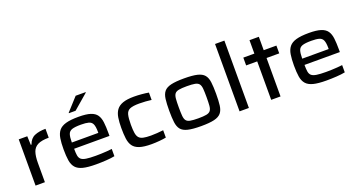

<svg xmlns="http://www.w3.org/2000/svg" viewBox="-45 -1362 3695 1990"><g transform="rotate(-20 1802.0 -367.5)"><path d="M95 0V-510H189L193 -414H201Q222 -476 272 -497Q322 -518 393 -518V-420Q314 -420 271.5 -398.5Q229 -377 213.5 -331.5Q198 -286 198 -213V0Z M761 8Q671 8 618 -5.5Q565 -19 538.5 -49.5Q512 -80 504 -130Q496 -180 496 -254Q496 -324 504 -374Q512 -424 537.5 -456Q563 -488 615 -503Q667 -518 756 -518Q840 -518 887.5 -502.5Q935 -487 957 -455Q979 -423 985 -373Q991 -323 991 -253V-222H601Q601 -177 605.5 -148.5Q610 -120 627.5 -104.5Q645 -89 683 -83Q721 -77 787 -77Q814 -77 846.5 -78Q879 -79 911 -81.5Q943 -84 967 -87V-7Q929 1 872 4.5Q815 8 761 8ZM601 -291H893V-302Q893 -360 880.5 -388Q868 -416 837 -424.5Q806 -433 752 -433Q685 -433 653 -422Q621 -411 611 -380.5Q601 -350 601 -291ZM676 -587V-592L804 -733H914V-728L750 -587Z M1373 8Q1289 8 1241 -8Q1193 -24 1170 -56.5Q1147 -89 1140.5 -139Q1134 -189 1134 -257Q1134 -322 1142 -371Q1150 -420 1174 -452.5Q1198 -485 1244.5 -501.5Q1291 -518 1368 -518Q1408 -518 1453 -514Q1498 -510 1529 -504V-423Q1503 -427 1465 -429.5Q1427 -432 1395 -432Q1326 -432 1292.5 -418Q1259 -404 1249 -365.5Q1239 -327 1239 -255Q1239 -199 1244.5 -164Q1250 -129 1266 -110.5Q1282 -92 1313.5 -85Q1345 -78 1397 -78Q1428 -78 1464.5 -80.5Q1501 -83 1534 -87V-6Q1505 0 1459.5 4Q1414 8 1373 8Z M1920 8Q1828 8 1775.5 -4.5Q1723 -17 1699 -46.5Q1675 -76 1668.5 -127Q1662 -178 1662 -255Q1662 -332 1668.5 -383Q1675 -434 1699 -463.5Q1723 -493 1775.5 -505.5Q1828 -518 1920 -518Q2012 -518 2064.5 -505.5Q2117 -493 2141.5 -463.5Q2166 -434 2172.5 -383Q2179 -332 2179 -255Q2179 -178 2172.5 -127Q2166 -76 2141.5 -46.5Q2117 -17 2064.5 -4.5Q2012 8 1920 8ZM1920 -78Q1977 -78 2008.5 -84Q2040 -90 2054 -108Q2068 -126 2071 -161Q2074 -196 2074 -255Q2074 -313 2071 -348.5Q2068 -384 2054 -402Q2040 -420 2008.5 -426Q1977 -432 1920 -432Q1863 -432 1831.5 -426Q1800 -420 1786.5 -402Q1773 -384 1770 -348.5Q1767 -313 1767 -255Q1767 -196 1770 -161Q1773 -126 1786.5 -108Q1800 -90 1831.5 -84Q1863 -78 1920 -78Z M2345 0V-743H2448V0Z M2694 0V-424H2572V-510H2694V-658H2797V-510H2937V-424H2797V0Z M3302 8Q3212 8 3159 -5.5Q3106 -19 3079.5 -49.5Q3053 -80 3045 -130Q3037 -180 3037 -254Q3037 -324 3045 -374Q3053 -424 3078.5 -456Q3104 -488 3156 -503Q3208 -518 3297 -518Q3381 -518 3428.5 -502.5Q3476 -487 3498 -455Q3520 -423 3526 -373Q3532 -323 3532 -253V-222H3142Q3142 -177 3146.5 -148.5Q3151 -120 3168.5 -104.5Q3186 -89 3224 -83Q3262 -77 3328 -77Q3355 -77 3387.5 -78Q3420 -79 3452 -81.5Q3484 -84 3508 -87V-7Q3470 1 3413 4.5Q3356 8 3302 8ZM3142 -291H3434V-302Q3434 -360 3421.5 -388Q3409 -416 3378 -424.5Q3347 -433 3293 -433Q3226 -433 3194 -422Q3162 -411 3152 -380.5Q3142 -350 3142 -291Z"/></g></svg>

Font: Saira Expanded Medium
Style: Regular
Weight: 500
Width: 7
Designer: Hector Gatti with collaboration of the Omnibus-Type team
Foundry: Omnibus-Type
Version: Version 1.100; ttfautohint (v1.8.3)